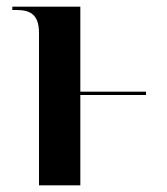

<svg xmlns="http://www.w3.org/2000/svg" viewBox="-20 -556 500 576"><path d="M97 -457V0H221V-271H418V-281H221V-536H17V-526H28C66 -526 97 -517 97 -457Z"/></svg>

Font: Noto Serif Display SemiCondensed SemiBold
Style: Regular
Weight: 600
Width: 4
Designer: Monotype Design Team
Foundry: Monotype Imaging Inc.
Version: Version 2.009